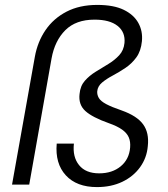

<svg xmlns="http://www.w3.org/2000/svg" viewBox="-20 -752 684 782"><path d="M375 10Q292 10 248 -38Q204 -86 211 -167H281Q275 -113 302 -79.5Q329 -46 384 -46Q437 -46 471.5 -74.5Q506 -103 510 -151Q512 -175 504.5 -192.5Q497 -210 477.5 -224Q458 -238 424 -250Q356 -274 327.5 -300Q299 -326 304 -369Q307 -402 325.5 -423Q344 -444 370 -460Q396 -476 421.5 -491.5Q447 -507 465.5 -527Q484 -547 487 -577Q491 -621 459 -646.5Q427 -672 365 -672Q289 -672 246 -629Q203 -586 190 -514L99 0H29L122 -521Q133 -582 165.5 -629.5Q198 -677 251 -704.5Q304 -732 376 -732Q443 -732 484 -712Q525 -692 543.5 -658.5Q562 -625 558 -584Q554 -544 535.5 -518.5Q517 -493 491 -475.5Q465 -458 439.5 -444.5Q414 -431 396 -416Q378 -401 376 -380Q375 -366 382.5 -353Q390 -340 412.5 -328Q435 -316 476 -302Q538 -280 563 -245.5Q588 -211 582 -157Q578 -109 550.5 -71Q523 -33 478 -11.5Q433 10 375 10Z"/></svg>

Font: DM Sans 12pt Light
Style: Italic
Weight: 300
Italic angle: -10°
Version: Version 4.004;gftools[0.9.30]